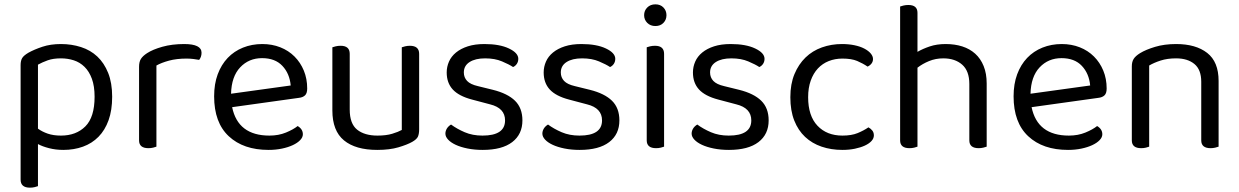

<svg xmlns="http://www.w3.org/2000/svg" viewBox="-20 -678 5712 885"><path d="M272 13Q237 13 206 5Q175 -3 155 -14V180Q150 182 140 184.5Q130 187 118 187Q75 187 75 150V-378Q75 -398 82 -410Q89 -422 111 -435Q138 -450 175.5 -462.5Q213 -475 261 -475Q310 -475 353.5 -461Q397 -447 428.5 -417.5Q460 -388 478.5 -342Q497 -296 497 -232Q497 -170 480.5 -124Q464 -78 434 -47.5Q404 -17 362.5 -2Q321 13 272 13ZM261 -53Q331 -53 373.5 -95.5Q416 -138 416 -232Q416 -281 403.5 -315Q391 -349 369.5 -370Q348 -391 320 -400Q292 -409 261 -409Q225 -409 200 -400Q175 -391 155 -380V-85Q174 -71 200 -62Q226 -53 261 -53Z M701 -2Q696 0 686 2.5Q676 5 664 5Q621 5 621 -31V-370Q621 -393 629.5 -406.5Q638 -420 658 -433Q684 -450 728.5 -462.5Q773 -475 829 -475Q909 -475 909 -435Q909 -425 906 -416.5Q903 -408 898 -402Q888 -404 872 -406Q856 -408 840 -408Q794 -408 759 -398.5Q724 -389 701 -376Z M1050 -184Q1077 -53 1222 -53Q1264 -53 1298 -67Q1332 -81 1352 -97Q1376 -83 1376 -59Q1376 -45 1363.5 -32Q1351 -19 1329.5 -9Q1308 1 1279.5 7Q1251 13 1218 13Q1102 13 1034.5 -50Q967 -113 967 -234Q967 -291 983.5 -335.5Q1000 -380 1029.5 -411Q1059 -442 1100 -458.5Q1141 -475 1189 -475Q1234 -475 1272 -460Q1310 -445 1337.5 -417.5Q1365 -390 1380.5 -352.5Q1396 -315 1396 -270Q1396 -248 1386 -238.5Q1376 -229 1358 -227ZM1188 -410Q1127 -410 1087 -367.5Q1047 -325 1045 -246L1320 -284Q1315 -339 1281.5 -374.5Q1248 -410 1188 -410Z M1512 -460Q1517 -462 1527.5 -464.5Q1538 -467 1550 -467Q1592 -467 1592 -430V-173Q1592 -108 1626 -80.5Q1660 -53 1720 -53Q1760 -53 1788 -61.5Q1816 -70 1832 -79V-460Q1837 -462 1847.5 -464.5Q1858 -467 1869 -467Q1912 -467 1912 -430V-82Q1912 -61 1906.5 -48.5Q1901 -36 1880 -24Q1857 -11 1816.5 1Q1776 13 1719 13Q1619 13 1565.5 -31Q1512 -75 1512 -169Z M2388 -123Q2388 -59 2341 -23Q2294 13 2205 13Q2167 13 2135 6.5Q2103 0 2080.5 -10.5Q2058 -21 2045.5 -34.5Q2033 -48 2033 -62Q2033 -74 2039.5 -85Q2046 -96 2059 -104Q2086 -84 2122 -68.5Q2158 -53 2204 -53Q2308 -53 2308 -123Q2308 -180 2239 -197L2156 -219Q2095 -235 2067 -265.5Q2039 -296 2039 -344Q2039 -370 2049.5 -394Q2060 -418 2082 -436Q2104 -454 2136.5 -464.5Q2169 -475 2213 -475Q2283 -475 2326 -454.5Q2369 -434 2369 -407Q2369 -394 2362.5 -384Q2356 -374 2345 -369Q2327 -381 2294 -395Q2261 -409 2216 -409Q2171 -409 2144.5 -392Q2118 -375 2118 -344Q2118 -321 2133 -305Q2148 -289 2183 -281L2252 -264Q2320 -247 2354 -213.5Q2388 -180 2388 -123Z M2835 -123Q2835 -59 2788 -23Q2741 13 2652 13Q2614 13 2582 6.5Q2550 0 2527.5 -10.5Q2505 -21 2492.5 -34.5Q2480 -48 2480 -62Q2480 -74 2486.5 -85Q2493 -96 2506 -104Q2533 -84 2569 -68.5Q2605 -53 2651 -53Q2755 -53 2755 -123Q2755 -180 2686 -197L2603 -219Q2542 -235 2514 -265.5Q2486 -296 2486 -344Q2486 -370 2496.5 -394Q2507 -418 2529 -436Q2551 -454 2583.5 -464.5Q2616 -475 2660 -475Q2730 -475 2773 -454.5Q2816 -434 2816 -407Q2816 -394 2809.5 -384Q2803 -374 2792 -369Q2774 -381 2741 -395Q2708 -409 2663 -409Q2618 -409 2591.5 -392Q2565 -375 2565 -344Q2565 -321 2580 -305Q2595 -289 2630 -281L2699 -264Q2767 -247 2801 -213.5Q2835 -180 2835 -123Z M3041 -2Q3036 0 3026 2.5Q3016 5 3004 5Q2961 5 2961 -31V-460Q2966 -462 2976.5 -464.5Q2987 -467 2999 -467Q3041 -467 3041 -430ZM2949 -608Q2949 -629 2963.5 -643.5Q2978 -658 3001 -658Q3024 -658 3038 -643.5Q3052 -629 3052 -608Q3052 -587 3038 -572.5Q3024 -558 3001 -558Q2978 -558 2963.5 -572.5Q2949 -587 2949 -608Z M3523 -123Q3523 -59 3476 -23Q3429 13 3340 13Q3302 13 3270 6.5Q3238 0 3215.5 -10.5Q3193 -21 3180.5 -34.5Q3168 -48 3168 -62Q3168 -74 3174.5 -85Q3181 -96 3194 -104Q3221 -84 3257 -68.5Q3293 -53 3339 -53Q3443 -53 3443 -123Q3443 -180 3374 -197L3291 -219Q3230 -235 3202 -265.5Q3174 -296 3174 -344Q3174 -370 3184.5 -394Q3195 -418 3217 -436Q3239 -454 3271.5 -464.5Q3304 -475 3348 -475Q3418 -475 3461 -454.5Q3504 -434 3504 -407Q3504 -394 3497.5 -384Q3491 -374 3480 -369Q3462 -381 3429 -395Q3396 -409 3351 -409Q3306 -409 3279.5 -392Q3253 -375 3253 -344Q3253 -321 3268 -305Q3283 -289 3318 -281L3387 -264Q3455 -247 3489 -213.5Q3523 -180 3523 -123Z M3863 -408Q3829 -408 3800 -396.5Q3771 -385 3750 -362.5Q3729 -340 3717 -306.5Q3705 -273 3705 -230Q3705 -144 3748 -98.5Q3791 -53 3863 -53Q3905 -53 3933 -64.5Q3961 -76 3983 -91Q3994 -85 4001 -76Q4008 -67 4008 -54Q4008 -40 3997 -28Q3986 -16 3966.5 -7Q3947 2 3920.5 7.5Q3894 13 3863 13Q3811 13 3767 -2Q3723 -17 3691 -47Q3659 -77 3641 -122.5Q3623 -168 3623 -230Q3623 -291 3642 -336.5Q3661 -382 3693 -413Q3725 -444 3768.5 -459.5Q3812 -475 3861 -475Q3892 -475 3918.5 -469.5Q3945 -464 3964 -454Q3983 -444 3993.5 -431.5Q4004 -419 4004 -406Q4004 -394 3997 -385Q3990 -376 3979 -371Q3957 -386 3931 -397Q3905 -408 3863 -408Z M4209 -2Q4204 0 4194 2.5Q4184 5 4172 5Q4129 5 4129 -31V-648Q4134 -650 4144.5 -652.5Q4155 -655 4167 -655Q4209 -655 4209 -619V-439Q4233 -453 4265.5 -464Q4298 -475 4339 -475Q4381 -475 4415.5 -464Q4450 -453 4475 -430.5Q4500 -408 4514 -373.5Q4528 -339 4528 -293V-2Q4523 0 4512.5 2.5Q4502 5 4491 5Q4448 5 4448 -31V-291Q4448 -351 4415 -380Q4382 -409 4328 -409Q4293 -409 4262.5 -396.5Q4232 -384 4209 -366V-2Z M4735 -184Q4762 -53 4907 -53Q4949 -53 4983 -67Q5017 -81 5037 -97Q5061 -83 5061 -59Q5061 -45 5048.5 -32Q5036 -19 5014.5 -9Q4993 1 4964.5 7Q4936 13 4903 13Q4787 13 4719.5 -50Q4652 -113 4652 -234Q4652 -291 4668.5 -335.5Q4685 -380 4714.5 -411Q4744 -442 4785 -458.5Q4826 -475 4874 -475Q4919 -475 4957 -460Q4995 -445 5022.5 -417.5Q5050 -390 5065.5 -352.5Q5081 -315 5081 -270Q5081 -248 5071 -238.5Q5061 -229 5043 -227ZM4873 -410Q4812 -410 4772 -367.5Q4732 -325 4730 -246L5005 -284Q5000 -339 4966.5 -374.5Q4933 -410 4873 -410Z M5517 -301Q5517 -357 5485.5 -383Q5454 -409 5401 -409Q5361 -409 5330 -399Q5299 -389 5277 -376V-2Q5272 0 5262 2.5Q5252 5 5240 5Q5197 5 5197 -31V-372Q5197 -393 5205.5 -406.5Q5214 -420 5235 -433Q5261 -449 5304 -462Q5347 -475 5401 -475Q5492 -475 5544.5 -434Q5597 -393 5597 -305V-2Q5592 0 5581.5 2.5Q5571 5 5560 5Q5517 5 5517 -31V-301Z"/></svg>

Font: Baloo Thambi 2
Style: Regular
Weight: 400
Designer: Aadarsh Rajan and Ek Type
Foundry: Ek Type
Version: Version 1.640;hotconv 1.0.111;makeotfexe 2.5.65597; ttfautoh